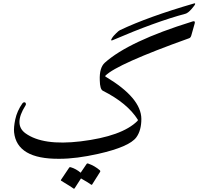

<svg xmlns="http://www.w3.org/2000/svg" viewBox="-20 -881 1242 1145"><path d="M497 96Q499 93 505 94Q525 101 542.5 111Q560 121 576 135Q580 139 577 144L529 220Q527 223 520 218Q517 215 503 206.5Q489 198 463 183L425 242Q422 247 415 241Q411 238 394 227Q377 216 345 197Q341 194 344 191L393 118Q395 115 401 116Q418 121 433 129.5Q448 138 461 149ZM800 -160Q803 -163 802 -167Q740 -266 593 -340Q576 -349 575 -402Q572 -477 605 -507Q748 -635 1125 -752Q1129 -754 1131.5 -754Q1134 -754 1136 -754Q1142 -754 1142 -748Q1142 -745 1141 -741L1121 -670Q1117 -656 1108 -653Q678 -499 609 -430Q605 -426 611 -423Q822 -297 823 -172Q823 -103 793 -62Q751 -5 564 37Q501 51 443.5 58.5Q386 66 333 66Q81 68 64 -92Q61 -121 71 -169Q82 -220 114 -265Q118 -271 125 -271Q132 -271 134 -264Q136 -257 132 -252Q60 -138 132 -86Q236 -11 461 -38Q708 -68 800 -160ZM651 -641Q637 -636 647 -652Q652 -661 659 -668.5Q666 -676 673 -683Q687 -697 695 -701Q779 -741 890 -781Q1001 -821 1139 -861Q1144 -862 1144 -858Q1144 -852 1123 -828Q1101 -803 1086 -799Q996 -775 887.5 -735.5Q779 -696 651 -641Z"/></svg>

Font: Amiri
Style: Regular
Weight: 400
Designer: Khaled Hosny
Version: Version 0.114